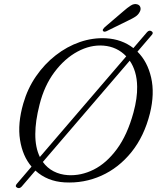

<svg xmlns="http://www.w3.org/2000/svg" viewBox="-20 -906 806 968"><path d="M66 40Q53.5 33 65.5 20L139 -66Q94 -118.5 81 -200.5Q68 -282.5 97.5 -384.5Q119 -459.5 161.5 -521.2Q204 -583 260.8 -627.2Q317.5 -671.5 382.5 -694Q447.5 -716.5 514.5 -713Q594.5 -708.5 652.5 -663.5L721 -743.5Q732 -756 744 -748.5Q756 -741 744.5 -729L673 -645.5Q723.5 -595.5 742 -515Q760.5 -434.5 736 -334.5Q707 -219 642.8 -139.2Q578.5 -59.5 491 -20.2Q403.5 19 305.5 13.5Q218 8.5 158.5 -46L89 35Q77.5 47 66 40ZM158 -230.5Q157.5 -162.5 181 -114.5L616.5 -622Q570.5 -670.5 501.5 -676Q436 -681 371 -646Q306 -611 254.8 -542.8Q203.5 -474.5 179.5 -379Q168.5 -336 163.2 -299Q158 -262 158 -230.5ZM322.5 -23Q388.5 -19 452.5 -51Q516.5 -83 569.2 -154.2Q622 -225.5 653 -339Q663 -376 667.5 -408.2Q672 -440.5 671.5 -468.5Q671 -509 661.2 -542Q651.5 -575 634 -600L196 -89.5Q218 -59 250.5 -42.2Q283 -25.5 322.5 -23ZM600.5 -848Q622.5 -867.5 639.5 -878.2Q656.5 -889 672.5 -884Q685 -880 688 -868.2Q691 -856.5 683.5 -844.5Q676.5 -831 662.2 -821.8Q648 -812.5 627.5 -803L516.5 -748.5Q503.5 -743 499 -750.5Q496.5 -754.5 499.8 -759.2Q503 -764 507.5 -768.5Z"/></svg>

Font: Fraunces 9pt S050 Light
Style: Italic
Weight: 300
Italic angle: -16°
Version: Version 1.000; ttfautohint (v1.8.3)